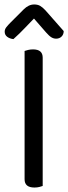

<svg xmlns="http://www.w3.org/2000/svg" viewBox="-20 -834 305 859"><path d="M171 -2Q166 0 156 2.5Q146 5 134 5Q90 5 90 -32V-606Q95 -608 105.5 -610.5Q116 -613 128 -613Q171 -613 171 -576ZM132 -751Q115 -734 92 -709.5Q69 -685 40 -659Q23 -661 12 -669.5Q1 -678 1 -692Q1 -703 8.5 -712.5Q16 -722 27 -733L86 -792Q108 -814 133 -814Q149 -814 160 -807.5Q171 -801 183 -788L265 -695Q265 -680 255.5 -670.5Q246 -661 231 -661Q220 -661 210 -667Q200 -673 186 -689Z"/></svg>

Font: Baloo 2 Latin
Style: Regular
Weight: 400
Designer: Sarang Kulkarni and Ek Type
Foundry: Ek Type
Version: Version 1.001